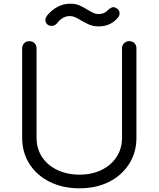

<svg xmlns="http://www.w3.org/2000/svg" viewBox="-20 -1004 859 1040"><path d="M411 16Q320 16 249.5 -19Q179 -54 139.5 -116Q100 -178 100 -258V-742Q100 -759 111 -770Q122 -781 139 -781Q156 -781 167 -770Q178 -759 178 -742V-258Q178 -199 207.5 -154Q237 -109 290 -83.5Q343 -58 411 -58Q478 -58 530 -83.5Q582 -109 611.5 -154Q641 -199 641 -258V-742Q641 -759 652 -770Q663 -781 680 -781Q698 -781 708.5 -770Q719 -759 719 -742V-258Q719 -178 679.5 -116Q640 -54 570.5 -19Q501 16 411 16ZM515 -861Q483 -861 459 -872.5Q435 -884 418 -894Q397 -907 384 -912Q371 -917 358 -917Q340 -917 323.5 -908.5Q307 -900 292 -882Q283 -869 269 -865Q255 -861 242 -868Q229 -875 226.5 -889.5Q224 -904 233 -917Q258 -949 291 -966.5Q324 -984 360 -984Q392 -984 414.5 -973Q437 -962 453 -952Q473 -940 485.5 -934Q498 -928 514 -928Q530 -928 542 -933Q554 -938 563 -948Q574 -959 585.5 -963.5Q597 -968 610 -960Q624 -953 627 -938Q630 -923 620 -910Q580 -861 515 -861Z"/></svg>

Font: Comfortaa
Style: Regular
Weight: 400
Designer: Johan Aakerlund
Foundry: Johan Aakerlund
Version: Version 3.104; ttfautohint (v1.8.1.43-b0c9)